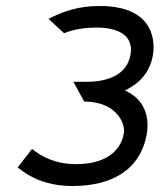

<svg xmlns="http://www.w3.org/2000/svg" viewBox="-20 -610 533 641"><path d="M39 -51C79 -18 136 11 223 11C347 11 450 -38 471 -168C480 -241 447 -286 397 -308C443 -330 481 -366 491 -429C495 -454 508 -590 313 -590C239 -590 189 -571 142 -547L194 -499C223 -511 259 -518 303 -518C377 -518 426 -490 416 -429C405 -359 337 -337 271 -337H225L261 -271C362 -271 397 -206 394 -168C383 -97 321 -62 235 -62C167 -62 119 -86 87 -113Z"/></svg>

Font: Charger Sport
Style: ExtObl
Weight: 400
Designer: Jasper
Foundry: Cannot Into Space Fonts
Version: Version 1.1